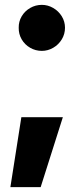

<svg xmlns="http://www.w3.org/2000/svg" viewBox="-20 -556 341 786"><path d="M146.5 210H22.5L67.4 -76.2H237.3ZM56.6 -442.4Q56.2 -467.8 68.8 -489.3Q81.5 -510.7 103.5 -523.4Q125.5 -536.1 151.4 -536.1Q175.8 -536.1 197.8 -523.4Q219.7 -510.7 232.9 -489.3Q246.1 -467.8 246.1 -442.4Q246.1 -416.5 232.9 -394.8Q219.7 -373 197.8 -360.4Q175.8 -347.7 151.4 -347.7Q125.5 -347.7 103.5 -360.4Q81.5 -373 68.8 -394.8Q56.2 -416.5 56.6 -442.4Z"/></svg>

Font: Pretendard JP Black
Style: Regular
Weight: 900
Designer: Base glyphs from Inter by Rasmus Andersson; Hangeul glyphs from Noto Sans CJK(Source Han Sans) by Jang Soo-young and Kan
Foundry: Kil Hyung-jin
Version: Version 1.309